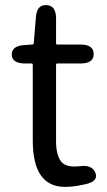

<svg xmlns="http://www.w3.org/2000/svg" viewBox="-20 -717 417 750"><path d="M292 7Q263 13 234 13Q108 13 108 -168V-464Q108 -469 103 -469H79Q27 -469 26 -503Q25 -538 76 -541L105 -543Q112 -543 112 -550L120 -647Q123 -699 161 -697Q199 -696 199 -645V-548Q199 -543 204 -543H294Q346 -543 346 -506Q346 -469 294 -469H204Q199 -469 199 -464V-166Q199 -113 218 -87Q237 -61 293 -68Q341 -74 353 -41Q365 -8 312 3Z"/></svg>

Font: Resource Han Rounded HK
Style: Regular
Weight: 400
Designer: Cyano Hao (round all glyphs); Ryoko NISHIZUKA  (kana, bopomofo & ideographs); Paul D. Hunt (Latin, Greek & Cyrillic); Sa
Foundry: Cyano Hao
Version: 0.990